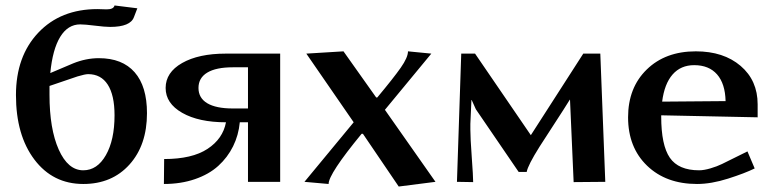

<svg xmlns="http://www.w3.org/2000/svg" viewBox="-20 -662 2814 699"><path d="M283.2 7.8Q172.4 7.8 105.2 -81.1Q38.1 -169.9 38.1 -315.9Q38.1 -457 119.4 -543Q200.7 -628.9 335 -628.9Q339.8 -628.9 351.6 -628.4Q363.3 -627.9 368.2 -627.9Q393.6 -627.9 397 -642.1L480 -631.8L467.8 -600.1Q455.1 -564 380.9 -564Q362.3 -564 325.7 -568.6Q289.1 -573.2 272 -573.2Q227.1 -573.2 199.2 -527.8Q171.4 -482.4 163.1 -396L246.1 -431.2Q293 -450.2 339.8 -450.2Q425.3 -450.2 470.2 -398.9Q515.1 -347.7 515.1 -250Q515.1 -133.8 451.4 -63Q387.7 7.8 283.2 7.8ZM160.2 -349.1V-316.9Q160.2 -192.9 193.8 -117.4Q227.5 -42 283.2 -42Q334 -42 365.5 -97.2Q397 -152.3 397 -242.2Q397 -315.4 372.3 -353.8Q347.7 -392.1 300.8 -392.1Q290 -392.1 262.2 -383.8Z M1000 -466.8V0H882.8V-216.8H853Q848.6 -169.9 828.6 -129.4Q808.6 -88.9 774.7 -58.1Q740.7 -27.3 689.7 -9.8Q638.7 7.8 576.7 7.8L577.6 -83Q679.2 -83 735.4 -119.9Q791.5 -156.7 802.7 -216.8Q703.6 -216.8 643.3 -251.2Q583 -285.6 583 -341.8Q583 -398.4 643.1 -432.6Q703.1 -466.8 801.8 -466.8ZM882.8 -417H827.6Q766.6 -417 734.6 -397.7Q702.6 -378.4 702.6 -341.8Q702.6 -305.2 734.6 -286.1Q766.6 -267.1 827.6 -267.1H882.8Z M1095.2 -466.8 1230.5 -475.1 1349.6 -307.1H1353.5Q1412.6 -377.9 1439 -415.5Q1465.3 -453.1 1465.3 -475.1L1550.3 -466.8L1381.3 -262.2L1565.4 0L1431.6 17.1L1301.3 -174.8H1296.4Q1176.3 -28.8 1176.3 7.8L1088.4 0L1267.6 -216.8Z M1659.2 -466.8H1709.5L1912.6 -169.9L2103.5 -466.8H2165.5L2183.6 0L2068.4 1L2055.2 -298.8H2054.2L2031.2 -262.2L1944.3 -127.9Q1901.9 -60.5 1897.5 -36.1H1868.2L1712.4 -264.2L1697.3 -297.9H1696.3L1692.4 -210.9V-189.9Q1692.4 -160.2 1697.5 -89.8Q1702.6 -19.5 1702.6 1L1643.6 0Z M2390.6 -292 2621.6 -293.9Q2620.1 -357.4 2590.6 -391.1Q2561 -424.8 2507.3 -424.8Q2458.5 -424.8 2428.7 -390.9Q2398.9 -356.9 2390.6 -292ZM2387.2 -242.2V-237.8Q2387.2 -133.3 2418.7 -87.6Q2450.2 -42 2525.4 -42Q2542.5 -42 2566.7 -49.1Q2590.8 -56.2 2608.4 -64.9L2701.2 -110.8L2727.5 -48.8Q2691.9 -31.2 2630.6 -11.7Q2569.3 7.8 2517.6 7.8Q2404.8 7.8 2335.7 -58.8Q2266.6 -125.5 2266.6 -234.9Q2266.6 -342.8 2334.5 -408.9Q2402.3 -475.1 2513.2 -475.1Q2614.3 -475.1 2676.3 -422.1Q2738.3 -369.1 2738.3 -282.2V-234.9Z"/></svg>

Font: Resagokr
Style: Bold
Weight: 600
Designer: gluk
Foundry: gluk
Version: Version 0.95